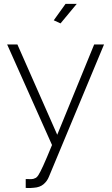

<svg xmlns="http://www.w3.org/2000/svg" viewBox="-20 -750 580 993"><path d="M113 176Q129 177 141.5 176.5Q154 176 160 172Q169 170 178 156.5Q187 143 203.5 107Q220 71 249 0L17 -520H70L276 -53L467 -520H518L233 164Q224 187 205 203Q186 219 155 221Q146 222 135.5 222.5Q125 223 113 222ZM293 -629 258 -645 319 -730H377Z"/></svg>

Font: Raleway Light
Style: Regular
Weight: 300
Designer: Matt McInerney, Pablo Impallari, Rodrigo Fuenzalida
Foundry: Matt McInerney, Pablo Impallari, Rodrigo Fuenzalida
Version: Version 4.026